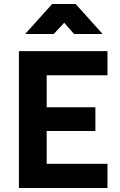

<svg xmlns="http://www.w3.org/2000/svg" viewBox="-20 -934 594 954"><path d="M74 0V-680H514V-560H212V-401H454V-283H212V-120H514V0ZM105 -765 239 -914H356L490 -765H348L299 -821L247 -765Z"/></svg>

Font: TitilliumText
Style: ExtraBold
Weight: 800
Designer: Accademia di Belle Arti di Urbino and others
Foundry: Accademia di Belle Arti di Urbino and others.
Version: Version 60.001